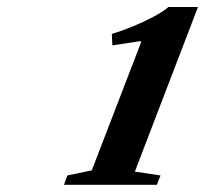

<svg xmlns="http://www.w3.org/2000/svg" viewBox="-20 -937 583 546"><path d="M162 -411.5 171.5 -438 241 -452.5 381.5 -817.5 378.5 -820 299.5 -808 298 -840.5Q325 -848.5 356.8 -861.5Q388.5 -874.5 416.2 -889.2Q444 -904 459 -917H543L363.5 -449L436.5 -438L426 -411.5Z"/></svg>

Font: Libre Caslon Text Bold
Style: Italic
Weight: 700
Italic angle: -22.583°
Designer: Pablo Impallari, Rodrigo Fuenzalida, Katja Schimmel
Foundry: Pablo Impallari, Rodrigo Fuenzalida
Version: Version 2.000